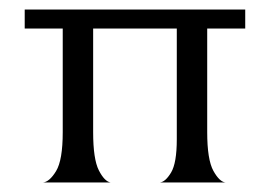

<svg xmlns="http://www.w3.org/2000/svg" viewBox="-20 -384 568 404"><path d="M176 -324V-106Q176 -49 188 -25.5Q200 -2 213 0H70Q84 -1 98 -24Q112 -47 112 -106V-324H32V-364H496V-324H416V-106Q416 -48 429 -24.5Q442 -1 455 0H316Q328 -1 340 -21Q352 -41 352 -91V-324Z"/></svg>

Font: BellefairVN
Style: Regular
Weight: 400
Designer: Nick Shinn, Liron Lavi Turkenic
Foundry: Shinntype
Version: Version 1.003